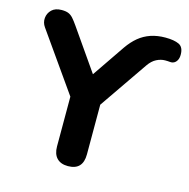

<svg xmlns="http://www.w3.org/2000/svg" viewBox="-106 -817 914 929"><g transform="rotate(15 351.0 -352.5)"><path d="M314.2 8.5Q278 8.5 258.6 -11.8Q239.2 -32 239.2 -70.2V-362L270.2 -275.2L33.8 -611.2Q19.2 -631.8 21.5 -655.6Q23.8 -679.5 41.2 -696.5Q58.8 -713.5 90.8 -713.5Q111.8 -713.5 124.6 -708.2Q137.5 -703 148.5 -690.6Q159.5 -678.2 174.2 -657L332 -430.2H301.5L428 -615.5Q451 -648.5 477.5 -670.4Q504 -692.2 537 -703.4Q570 -714.5 610 -714.5Q654 -714.5 678.2 -703Q702.5 -691.5 702.5 -653.5Q702.5 -637.5 697 -626.6Q691.5 -615.8 682.8 -610.6Q674 -605.5 663.2 -606.2Q656.5 -607 650.1 -607.2Q643.8 -607.5 637.2 -607.5Q615.8 -607.5 594.2 -596.6Q572.8 -585.8 555.2 -560.5L358.8 -275.2L389 -362V-70.2Q389 8.5 314.2 8.5Z"/></g></svg>

Font: Nunito ExtraLight
Style: Regular
Weight: 200
Designer: Vernon Adams
Foundry: Vernon Adams
Version: Version 3.602;April 4, 2023;FontCreator 14.0.0.2856 64-bit